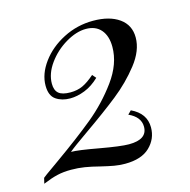

<svg xmlns="http://www.w3.org/2000/svg" viewBox="-106 -611 693 700"><g transform="rotate(-15 241.0 -261.0)"><path d="M439 -429Q439 -380 399.5 -329.5Q360 -279 307 -237Q254 -195 178 -142Q122 -103 103 -87Q130 -87 206 -73Q284 -59 315 -59Q384 -59 384 -107Q384 -144 340 -164L353 -177Q408 -151 408 -98Q408 -55 376.5 -24.5Q345 6 283 6Q262 6 242 2.5Q222 -1 193 -8Q162 -16 137.5 -20Q113 -24 86 -24Q57 -24 33.5 -18.5Q10 -13 -21 0L-16 -21Q-5 -30 16 -44.5Q37 -59 49 -68Q135 -129 195.5 -178.5Q256 -228 302 -291Q348 -354 348 -418Q348 -459 328 -482.5Q308 -506 271 -506Q235 -506 194.5 -482Q154 -458 127 -420.5Q100 -383 100 -345Q100 -320 113.5 -308.5Q127 -297 158 -297Q184 -297 204.5 -306.5Q225 -316 250 -338L262 -324Q236 -299 207 -287.5Q178 -276 151 -276Q120 -276 98 -291Q76 -306 76 -344Q76 -388 107.5 -431Q139 -474 191.5 -501Q244 -528 304 -528Q366 -528 402.5 -502Q439 -476 439 -429Z"/></g></svg>

Font: Playfair Display
Style: Italic
Weight: 400
Italic angle: -14°
Designer: Claus Eggers Sørensen
Foundry: Claus Eggers Sørensen
Version: Version 1.200; ttfautohint (v1.6)